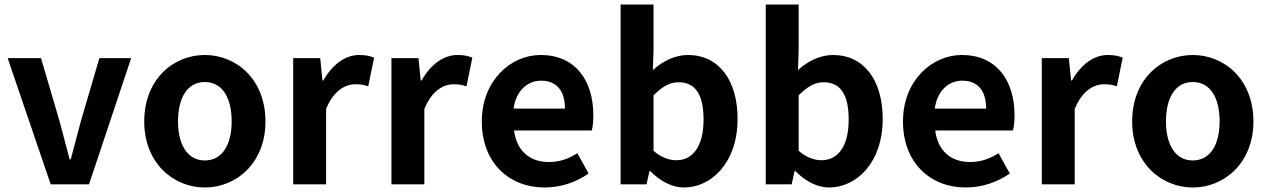

<svg xmlns="http://www.w3.org/2000/svg" viewBox="-20 -818 5626 852"><path d="M162 -560H14L205 0H375L562 -560H421L339 -281C324 -225 309 -168 294 -111H289C274 -168 259 -225 244 -281Z M889 14C1029 14 1158 -95 1158 -279C1158 -466 1029 -574 889 -574C749 -574 620 -466 620 -279C620 -95 749 14 889 14ZM889 -106C813 -106 770 -174 770 -279C770 -387 813 -454 889 -454C965 -454 1008 -387 1008 -279C1008 -174 965 -106 889 -106Z M1401 -560H1281V0H1427V-334C1459 -415 1512 -444 1556 -444C1579 -444 1595 -442 1614 -435L1640 -562C1623 -569 1605 -574 1574 -574C1514 -574 1456 -534 1415 -461H1411Z M1837 -560H1717V0H1863V-334C1895 -415 1948 -444 1992 -444C2015 -444 2031 -442 2050 -435L2076 -562C2059 -569 2041 -574 2010 -574C1950 -574 1892 -534 1851 -461H1847Z M2396 14C2468 14 2536 -9 2592 -48L2542 -138C2502 -113 2463 -99 2416 -99C2332 -99 2273 -147 2261 -239H2606C2610 -252 2613 -279 2613 -306C2613 -461 2533 -574 2379 -574C2246 -574 2118 -460 2118 -279C2118 -95 2240 14 2396 14ZM2487 -336H2259C2270 -417 2322 -460 2381 -460C2453 -460 2487 -412 2487 -336Z M3015 14C3138 14 3253 -98 3253 -290C3253 -461 3171 -574 3032 -574C2976 -574 2921 -547 2877 -507L2880 -597V-798H2734V0H2849L2862 -59H2865C2912 -12 2964 14 3015 14ZM2982 -107C2951 -107 2915 -118 2880 -149V-395C2919 -434 2952 -453 2991 -453C3068 -453 3102 -395 3102 -287C3102 -163 3050 -107 2982 -107Z M3659 14C3782 14 3897 -98 3897 -290C3897 -461 3815 -574 3676 -574C3620 -574 3565 -547 3521 -507L3524 -597V-798H3378V0H3493L3506 -59H3509C3556 -12 3608 14 3659 14ZM3626 -107C3595 -107 3559 -118 3524 -149V-395C3563 -434 3596 -453 3635 -453C3712 -453 3746 -395 3746 -287C3746 -163 3694 -107 3626 -107Z M4265 14C4337 14 4405 -9 4461 -48L4411 -138C4371 -113 4332 -99 4285 -99C4201 -99 4142 -147 4130 -239H4475C4479 -252 4482 -279 4482 -306C4482 -461 4402 -574 4248 -574C4115 -574 3987 -460 3987 -279C3987 -95 4109 14 4265 14ZM4356 -336H4128C4139 -417 4191 -460 4250 -460C4322 -460 4356 -412 4356 -336Z M4723 -560H4603V0H4749V-334C4781 -415 4834 -444 4878 -444C4901 -444 4917 -442 4936 -435L4962 -562C4945 -569 4927 -574 4896 -574C4836 -574 4778 -534 4737 -461H4733Z M5273 14C5413 14 5542 -95 5542 -279C5542 -466 5413 -574 5273 -574C5133 -574 5004 -466 5004 -279C5004 -95 5133 14 5273 14ZM5273 -106C5197 -106 5154 -174 5154 -279C5154 -387 5197 -454 5273 -454C5349 -454 5392 -387 5392 -279C5392 -174 5349 -106 5273 -106Z"/></svg>

Font: Spoqa Han Sans Neo Bold
Style: Bold
Weight: 700
Designer: [Spoqa Han Sans Neo] Dong-huui Kim  Younghwa Kang  Yujin Lee  [Noto Sans] Ryoko NISHIZUKA  (kana & ideographs); Paul D. 
Foundry: Spoqa (http://www.spoqa-han-sans.com)
Version: Version 1.100;hotconv 1.0.109;makeotfexe 2.5.65596